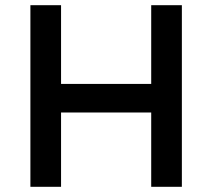

<svg xmlns="http://www.w3.org/2000/svg" viewBox="-20 -719 817 739"><path d="M97 0V-699H215V-396H562V-699H680V0H562V-286H215V0Z"/></svg>

Font: Montserrat Alternates
Style: Regular
Weight: 400
Designer: Julieta Ulanovsky
Foundry: Julieta Ulanovsky
Version: Version 2.001